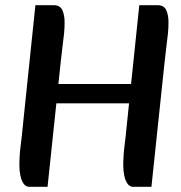

<svg xmlns="http://www.w3.org/2000/svg" viewBox="-20 -715 700 743"><path d="M153 -315V-390H524V-315ZM94 8Q80 8 71.5 -4Q63 -16 59 -35Q55 -54 55 -73Q55 -114 60 -152Q65 -190 69 -234L117 -695H187Q213 -695 221.5 -675.5Q230 -656 230 -629Q230 -605 228 -586Q226 -567 222.5 -540Q219 -513 214 -466L164 8ZM496 8Q482 8 473.5 -4Q465 -16 461 -35Q457 -54 457 -73Q457 -114 462 -152Q467 -190 471 -234L519 -695H589Q615 -695 623.5 -675.5Q632 -656 632 -629Q632 -605 630 -586Q628 -567 624.5 -540Q621 -513 616 -466L566 8Z"/></svg>

Font: Alkatra
Style: Regular
Weight: 400
Designer: Suman Bhandary
Version: Version 1.100;gftools[0.9.22]